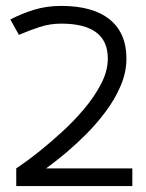

<svg xmlns="http://www.w3.org/2000/svg" viewBox="-20 -630 493 650"><path d="M35 0V-60Q35 -60 57.5 -75.5Q80 -91 115 -119Q150 -147 190 -183.5Q230 -220 265 -261.5Q300 -303 322.5 -346.5Q345 -390 345 -432Q345 -550 187 -550Q149 -550 114 -538.5Q79 -527 44 -512L15 -564Q53 -584 95.5 -597Q138 -610 187 -610Q295 -610 351.5 -564Q408 -518 408 -432Q408 -385 388.5 -339.5Q369 -294 338 -252.5Q307 -211 272 -176Q237 -141 206 -115Q175 -89 155.5 -74.5Q136 -60 136 -60H428V0Z"/></svg>

Font: Epunda Sans Light
Style: Regular
Weight: 300
Designer: Simon Atzbach
Foundry: typofactur
Version: Version 2.204; ttfautohint (v1.8.4.7-5d5b)